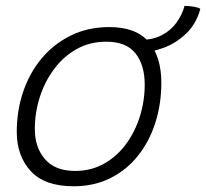

<svg xmlns="http://www.w3.org/2000/svg" viewBox="-20 -632 719 670"><path d="M236.5 18Q136 18 87.2 -35Q38.5 -88 38.5 -172Q38.5 -246 61 -312.2Q83.5 -378.5 125.8 -428.8Q168 -479 227.5 -508.2Q287 -537.5 361.5 -537.5Q455 -537.5 499 -485.8Q543 -434 543 -343Q543 -270 522.5 -205Q502 -140 462.5 -89.8Q423 -39.5 366 -10.8Q309 18 236.5 18ZM242 -35.5Q298 -35.5 343 -60.8Q388 -86 419.8 -129.2Q451.5 -172.5 468.2 -226.2Q485 -280 485 -337Q485 -405 452.8 -445.8Q420.5 -486.5 351 -486.5Q293.5 -486.5 247.5 -460.8Q201.5 -435 168.8 -391Q136 -347 118.8 -292.8Q101.5 -238.5 101.5 -182Q101.5 -118 136.8 -76.8Q172 -35.5 242 -35.5ZM468 -449 466.5 -492.5Q512.5 -492.5 544.5 -509.2Q576.5 -526 596 -553.2Q615.5 -580.5 624 -611.5Q639.5 -611.5 656.5 -608.5Q673.5 -605.5 679 -601Q665 -548.5 629.5 -514.8Q594 -481 550.5 -465Q507 -449 468 -449Z"/></svg>

Font: Grandstander Thin ExtraLight
Style: Italic
Weight: 250
Italic angle: -15°
Version: Version 1.200